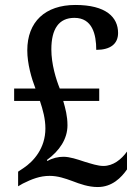

<svg xmlns="http://www.w3.org/2000/svg" viewBox="-20 -744 558 774"><path d="M374 10C432 10 469 -28 492 -61V-133C469 -101 436 -75 397 -75C374 -75 348 -84 321 -92C291 -102 261 -112 236 -112C215 -112 192 -107 171 -95L169 -99C220 -136 252 -184 252 -239C252 -276 244 -305 235 -337H380V-387H221C206 -424 187 -485 187 -545C187 -627 217 -672 280 -672C352 -672 368 -606 368 -543C425 -543 456 -567 456 -611C456 -675 407 -724 284 -724C162 -724 90 -656 90 -541C90 -487 107 -428 123 -387H37V-337H141C153 -301 163 -265 163 -226C163 -146 115 -93 74 -66L53 -52V7L72 -4C108 -22 141 -35 180 -35C213 -35 242 -25 272 -14C303 -2 337 10 374 10Z"/></svg>

Font: Noto Serif Armenian SemiCondensed Medium
Style: Regular
Weight: 500
Width: 4
Designer: Monotype Design Team
Foundry: Monotype Imaging Inc.
Version: Version 2.008